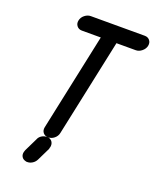

<svg xmlns="http://www.w3.org/2000/svg" viewBox="-162 -818 878 1083"><g transform="rotate(20 277.0 -277.0)"><path d="M141 34Q147 18 161.5 9Q176 0 192 0H199Q201 0 205 1Q220 6 226.5 18.5Q233 31 230 47Q229 50 228 52.5Q227 55 227 59L189 137Q181 153 166.5 162Q152 171 137 171H131Q128 171 124 169Q109 165 102 152.5Q95 140 99 124L101 118Q101 116 103 112ZM380 -631 256 -47Q252 -27 235.5 -13.5Q219 0 199 0Q180 0 169 -13.5Q158 -27 162 -47L286 -631H172Q153 -631 142 -645Q131 -659 135 -678Q139 -698 156 -711.5Q173 -725 192 -725H516Q535 -725 546 -711.5Q557 -698 553 -678Q549 -659 532 -645Q515 -631 496 -631Z"/></g></svg>

Font: VDS
Style: Italic
Weight: 400
Designer: artmaker
Foundry: artmaker
Version: Version 1.000 2009 initial release